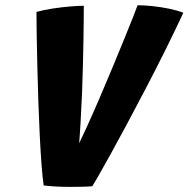

<svg xmlns="http://www.w3.org/2000/svg" viewBox="-20 -702 719 732"><path d="M243.5 10.5Q215 10.5 188.2 8.8Q161.5 7 146.5 5Q142 -26 138.2 -75.8Q134.5 -125.5 131.5 -186.8Q128.5 -248 126.2 -314.2Q124 -380.5 122.5 -444.2Q121 -508 120 -563Q119 -618 119 -656.5Q145.5 -664 179.5 -669.2Q213.5 -674.5 245.8 -677.2Q278 -680 299.5 -680Q299.5 -662 299.2 -629Q299 -596 298.2 -551.5Q297.5 -507 296.2 -455.2Q295 -403.5 292.8 -347.5Q290.5 -291.5 287.2 -235.2Q284 -179 279.5 -127L266 -124Q285.5 -162.5 309.8 -215.5Q334 -268.5 359.8 -328.5Q385.5 -388.5 409.8 -447Q434 -505.5 454.5 -555.5Q475 -605.5 488.2 -639.2Q501.5 -673 504.5 -682Q531.5 -682 563 -678.5Q594.5 -675 625 -668.8Q655.5 -662.5 679 -653.5Q645.5 -581.5 608.5 -507.2Q571.5 -433 534.2 -361.8Q497 -290.5 463.2 -227.5Q429.5 -164.5 401.8 -114.5Q374 -64.5 355.8 -32.5Q337.5 -0.5 332 8Q317 9.5 293.5 10Q270 10.5 243.5 10.5Z"/></svg>

Font: Grandstander Thin
Style: Bold Italic
Weight: 700
Italic angle: -15°
Version: Version 1.200